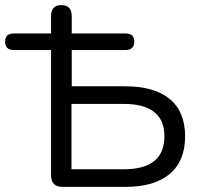

<svg xmlns="http://www.w3.org/2000/svg" viewBox="-47 -732 791 752"><path d="M444 0H198Q153 0 153 -45V-536H8Q-27 -536 -27 -569Q-27 -601 8 -601H153V-669Q153 -712 193 -712Q234 -712 234 -669V-601H444Q479 -601 479 -569Q479 -536 444 -536H234V-394H444Q557 -394 617.5 -344.5Q678 -295 678 -198Q678 -101 617.5 -50.5Q557 0 444 0ZM233 -325V-69H437Q597 -69 597 -198Q597 -325 437 -325Z"/></svg>

Font: Nunito
Style: Regular
Weight: 400
Designer: Vernon Adams
Foundry: Vernon Adams
Version: Version 3.602